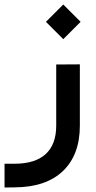

<svg xmlns="http://www.w3.org/2000/svg" viewBox="-23 -600 424 849"><path d="M180.2 -503.4 256.8 -580.1 333.5 -503.4 256.8 -426.8ZM41 124Q132.3 124 179 81.3Q225.6 38.6 225.6 -44.4V-305.2V-314.9H235.4L320.3 -315.4H330.1V-305.7V-44.4Q330.1 84.5 255.6 156Q181.2 227.5 42 228.5L6.8 229H-2.9V219.2V133.8V124H6.8Z"/></svg>

Font: Shabnam Medium FD-WOL
Style: Medium-FD-WOL
Weight: 500
Foundry: DejaVu fonts team - Redesigned by Saber Rastikerdar - Based on Vazir font
Version: Version 5.0.1